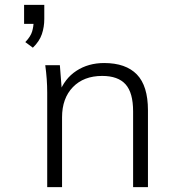

<svg xmlns="http://www.w3.org/2000/svg" viewBox="-20 -769 708 789"><path d="M115 -573 84 -596Q106 -619 112 -639.5Q118 -660 118 -679L139 -671H79V-749H162V-691Q162 -658 152 -628.5Q142 -599 115 -573ZM174 0V-389Q174 -416 172 -444Q170 -472 166 -501H226L235 -386H223Q245 -446 294 -478Q343 -510 408 -510Q497 -510 542.5 -463Q588 -416 588 -316V0H527V-311Q527 -388 496 -422.5Q465 -457 400 -457Q324 -457 279.5 -411Q235 -365 235 -287V0Z"/></svg>

Font: Mulish ExtraLight Light
Style: Regular
Weight: 300
Version: Version 3.603